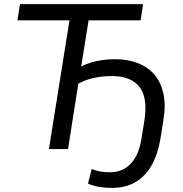

<svg xmlns="http://www.w3.org/2000/svg" viewBox="-20 -725 888 934"><path d="M526 189Q489 189 459 183.5Q429 178 408 168L426 97Q444 105 466.5 109Q489 113 515 113Q576 113 615.5 72Q655 31 668 -50L682 -136Q700 -249 658.5 -302Q617 -355 525 -355Q496 -355 468 -351.5Q440 -348 413.5 -340Q387 -332 361 -318L311 0H218L318 -626H65L77 -705H676L664 -626H411L375 -402Q397 -413 423.5 -421Q450 -429 479.5 -433Q509 -437 539 -437Q603 -437 652 -417.5Q701 -398 732 -361Q763 -324 775 -269Q787 -214 775 -142L761 -53Q748 26 717 80Q686 134 638 161.5Q590 189 526 189Z"/></svg>

Font: Nunito Sans 12pt Medium
Style: Italic
Weight: 500
Italic angle: -9°
Designer: Vernon Adams
Foundry: Vernon Adams
Version: Version 3.101;gftools[0.9.27]